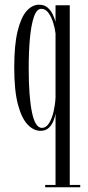

<svg xmlns="http://www.w3.org/2000/svg" viewBox="-20 -546 372 816"><path d="M172 250V240H216V-63.5Q214 -49.5 207.2 -32.2Q200.5 -15 187.2 -2.5Q174 10 152 10Q123 10 97.5 -16.5Q72 -43 56.2 -102Q40.5 -161 40.5 -259Q40.5 -355.5 55 -414.2Q69.5 -473 93.2 -499.5Q117 -526 146 -526Q169 -526 183.2 -513Q197.5 -500 205 -483Q212.5 -466 216 -453V-523.5H276.5V240H321V250ZM158 -2.5Q176 -2.5 188.5 -22.5Q201 -42.5 207.8 -72Q214.5 -101.5 216 -131V-404Q213.5 -425.5 206 -449.8Q198.5 -474 186 -491.2Q173.5 -508.5 155.5 -508.5Q136 -508.5 124.2 -474.5Q112.5 -440.5 107.2 -383.2Q102 -326 102 -257Q102 -135 115.8 -68.8Q129.5 -2.5 158 -2.5Z"/></svg>

Font: Imbue 100pt Light
Style: Regular
Weight: 300
Designer: Tyler Finck
Foundry: Etcetera Type Company
Version: Version 1.102; ttfautohint (v1.8.3)